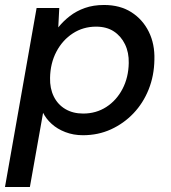

<svg xmlns="http://www.w3.org/2000/svg" viewBox="-35 -531 686 771"><path d="M-15 220 112 -499H203L199 -421Q219 -446 245.5 -466.5Q272 -487 306 -499Q340 -511 383 -511Q447 -511 492.5 -482Q538 -453 562.5 -403.5Q587 -354 585 -291Q584 -227 562 -172Q540 -117 501 -76Q462 -35 410.5 -11.5Q359 12 298 12Q260 12 227.5 -0.5Q195 -13 172.5 -33.5Q150 -54 138 -78L85 220ZM299 -75Q351 -75 392 -101.5Q433 -128 457 -174Q481 -220 482 -278Q483 -320 467 -353Q451 -386 422 -405Q393 -424 351 -424Q299 -424 257.5 -397Q216 -370 191.5 -323.5Q167 -277 166 -218Q165 -176 181 -143.5Q197 -111 227.5 -93Q258 -75 299 -75Z"/></svg>

Font: DM Sans 20pt Medium
Style: Italic
Weight: 500
Italic angle: -10°
Version: Version 4.004;gftools[0.9.30]